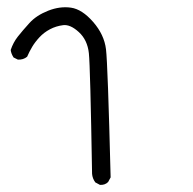

<svg xmlns="http://www.w3.org/2000/svg" viewBox="-20 -259 540 538"><path d="M260 259 247 252Q239 241 238 228Q233 -73 229 -110Q225 -147 201 -169Q177 -191 157 -188.5Q137 -186 120 -177Q103 -168 90.5 -154.5Q78 -141 70 -127.5Q62 -114 56 -100Q45 -91 30 -92L18 -98Q11 -109 10 -119Q17 -140 30 -156.5Q43 -173 62.5 -194.5Q82 -216 115 -229Q148 -242 179 -237.5Q210 -233 241 -197.5Q272 -162 277 -121Q282 -80 290 238L283 251Q274 260 260 259Z"/></svg>

Font: NaniFont Regular
Style: Regular
Weight: 400
Designer: Nanigashitei
Version: Version 1.036